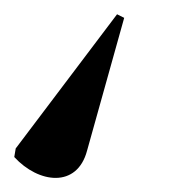

<svg xmlns="http://www.w3.org/2000/svg" viewBox="-103 -54 240 269"><path d="M61 -34 -81 154 -83 166C-49 203 5 210 19 157L71 -29Z"/></svg>

Font: Noto Serif Display ExtraCondensed Medium
Style: Italic
Weight: 500
Width: 2
Italic angle: -12°
Designer: Monotype Design Team
Foundry: Monotype Imaging Inc.
Version: Version 2.009